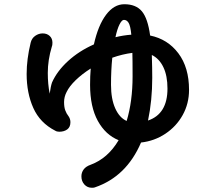

<svg xmlns="http://www.w3.org/2000/svg" viewBox="-20 -811 1040 908"><path d="M647 -137Q578 24 429 75Q425 77 415 77Q393 77 379 61.5Q365 46 365 23Q365 5 375.5 -9.5Q386 -24 409 -32Q490 -62 541 -148Q479 -173 442.5 -239.5Q406 -306 406 -410Q406 -451 409 -487Q368 -461 338 -432Q308 -403 295 -376Q283 -353 283 -328Q283 -305 288.5 -289.5Q294 -274 305 -260Q313 -248 313 -233Q313 -210 298 -199Q283 -188 260 -188Q249 -188 241 -193Q169 -230 137.5 -300.5Q106 -371 106 -461Q106 -531 125 -609Q130 -630 146.5 -641.5Q163 -653 182 -653Q202 -653 215 -641Q228 -629 228 -609Q228 -596 225 -590Q206 -527 206 -466Q206 -413 215 -368Q220 -404 226 -421Q250 -475 302 -522.5Q354 -570 424 -601Q444 -691 481.5 -741Q519 -791 568 -791Q623 -791 651 -757.5Q679 -724 690 -643Q773 -626 823.5 -559Q874 -492 874 -386Q874 -321 844 -267Q814 -213 762 -178.5Q710 -144 647 -137ZM526 -635Q562 -644 601 -647Q597 -688 588.5 -702.5Q580 -717 566 -717Q556 -717 545 -695Q534 -673 526 -635ZM579 -239Q607 -332 607 -450Q607 -530 606 -561Q559 -555 511 -538Q505 -480 505 -410Q505 -343 525 -298.5Q545 -254 579 -239ZM772 -392Q772 -453 752.5 -493.5Q733 -534 698 -551Q700 -487 700 -443Q700 -336 680 -241Q772 -272 772 -392Z"/></svg>

Font: Tsukimi Rounded SemiBold
Style: Regular
Weight: 600
Designer: Takashi Funayama
Foundry: Takashi Funayama
Version: Version 1.032; ttfautohint (v1.8.3)